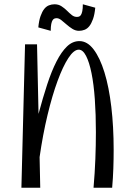

<svg xmlns="http://www.w3.org/2000/svg" viewBox="-20 -877 616 897"><path d="M80 0ZM97 -670H153L160 -345Q180 -420 200.5 -482.5Q221 -545 244 -590Q267 -635 293 -660Q319 -685 351 -685Q388 -685 417.5 -646Q447 -607 468 -539Q489 -471 500 -378Q511 -285 511 -177Q511 -134 509.5 -90Q508 -46 504 0H417Q423 -69 425.5 -134.5Q428 -200 428 -260Q428 -343 423 -413.5Q418 -484 407.5 -535.5Q397 -587 382 -616Q367 -645 348 -645Q325 -645 299.5 -606Q274 -567 249 -499Q224 -431 202 -339.5Q180 -248 165 -143L168 0H80ZM349 -733Q333 -733 318.5 -742Q304 -751 291 -762.5Q278 -774 266.5 -783Q255 -792 245 -792Q240 -792 235 -790.5Q230 -789 226 -783Q222 -777 219.5 -765Q217 -753 217 -733L159 -749Q162 -781 169.5 -802Q177 -823 186.5 -835Q196 -847 208.5 -852Q221 -857 235 -857Q253 -857 267 -848Q281 -839 292.5 -827.5Q304 -816 315 -807Q326 -798 339 -798Q344 -798 349 -799.5Q354 -801 358 -807Q362 -813 364.5 -825Q367 -837 367 -857L425 -841Q422 -809 414.5 -788Q407 -767 397.5 -755Q388 -743 375.5 -738Q363 -733 349 -733Z"/></svg>

Font: Combo
Style: Regular
Weight: 400
Designer: Eduardo Rodriguez Tunni
Foundry: Eduardo Rodriguez Tunni
Version: Version 1.001